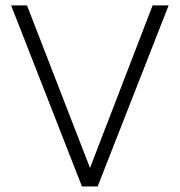

<svg xmlns="http://www.w3.org/2000/svg" viewBox="-20 -670 646 690"><path d="M20 -650.5 274.5 0H331L586 -650.5H528.5L303.5 -66.5L77 -650.5Z"/></svg>

Font: Overused Grotesk Light
Style: Regular
Weight: 300
Designer: RandomMaerks
Version: Version 0.005